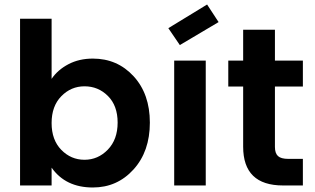

<svg xmlns="http://www.w3.org/2000/svg" viewBox="-20 -823 1396 852"><path d="M209 -473Q236 -513 283.5 -538Q331 -563 392 -563Q501 -563 573 -484.5Q645 -406 645 -279Q645 -151 572.5 -71Q500 9 392 9Q271 9 209 -79V0H69V-740H209ZM355 -440Q295 -440 252 -396Q209 -352 209 -277Q209 -202 252 -158Q295 -114 355 -114Q415 -114 458.5 -159Q502 -204 502 -279Q502 -354 459 -397Q416 -440 355 -440Z M753 0V-554H893V0ZM899 -803 950 -725 778 -623 727 -698Z M1059 -172V-439H993V-554H1059V-691H1200V-554H1324V-439H1200V-171Q1200 -143 1213.5 -130.5Q1227 -118 1259 -118H1324V0H1236Q1059 0 1059 -172Z"/></svg>

Font: SVN-Poppins SemiBold
Style: Regular
Weight: 600
Designer: Ninad Kale (Devanagari), Jonny Pinhorn (Latin)
Foundry: Indian Type Foundry
Version: Version 3.002 2017